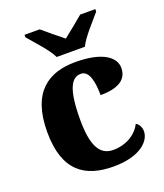

<svg xmlns="http://www.w3.org/2000/svg" viewBox="-142 -861 825 966"><g transform="rotate(-20 270.5 -378.0)"><path d="M218 -606H369C390 -651 452 -715 483 -753V-766H402C378 -745 323 -701 293 -677C263 -701 209 -745 185 -766H104V-753C135 -715 197 -651 218 -606ZM300 10C444 10 503 -54 503 -105C503 -123 495 -144 477 -154C454 -107 399 -69 326 -69C252 -69 221 -135 221 -268C221 -435 253 -485 303 -485C347 -485 360 -421 360 -350C483 -350 505 -402 505 -444C505 -499 445 -550 297 -550C155 -550 44 -483 44 -267C44 -58 147 10 300 10Z"/></g></svg>

Font: Noto Serif Gurmukhi ExtraBold
Style: Regular
Weight: 800
Designer: Vaibhav Singh and the Monotype Design Team
Foundry: Monotype Imaging Inc.
Version: Version 2.004